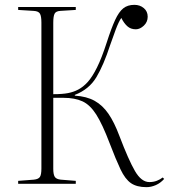

<svg xmlns="http://www.w3.org/2000/svg" viewBox="-20 -759 708 793"><path d="M585 14Q545 14 521 -2.5Q497 -19 478 -59Q459 -99 433 -167Q403 -246 377.5 -286Q352 -326 320.5 -340.5Q289 -355 242 -355H200V-62Q200 -39 206 -29Q212 -19 231 -17L293 -12V0H55V-12L120 -17Q139 -19 145 -28.5Q151 -38 151 -63V-666Q151 -692 145 -702.5Q139 -713 119 -714L55 -718V-730H293V-718L229 -714Q211 -713 205.5 -702.5Q200 -692 200 -665V-370Q238 -370 261 -374.5Q284 -379 303 -389Q324 -400 342.5 -420.5Q361 -441 380.5 -480Q400 -519 421 -584Q440 -643 455.5 -676.5Q471 -710 489 -724.5Q507 -739 535 -739Q558 -739 574 -725.5Q590 -712 590 -690Q590 -668 574 -653Q558 -638 541 -638Q520 -638 506 -650.5Q492 -663 481 -685Q470 -669 458 -637Q446 -605 435 -573Q408 -490 378 -440Q348 -390 289 -367V-364Q338 -361 371 -342.5Q404 -324 428 -289Q452 -254 473 -198Q511 -98 537.5 -52.5Q564 -7 597 -7Q614 -7 628 -12.5Q642 -18 652 -26L658 -20Q643 -3 623.5 5.5Q604 14 585 14Z"/></svg>

Font: Literata 72pt ExtraLight
Style: Regular
Weight: 200
Designer: Latin by Veronika Burian and Jose Scaglione. Greek by Irene Vlachou. Cyrillic by Vera Evstafieva.
Foundry: TypeTogether
Version: Version 3.002